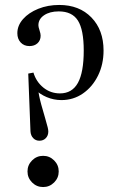

<svg xmlns="http://www.w3.org/2000/svg" viewBox="-20 -744 495 775"><path d="M139 -176Q124 -176 114 -186.5Q104 -197 103 -214L94 -447L115 -451Q126 -414 155 -390.5Q184 -367 222 -367Q271 -367 294.5 -409.5Q318 -452 318 -540Q318 -624 294.5 -661Q271 -698 217 -698Q181 -698 158 -682.5Q135 -667 135 -642Q135 -638 136 -634Q137 -630 140 -620Q142 -613 143 -609Q144 -605 144 -600Q144 -581 131.5 -569.5Q119 -558 99 -558Q77 -558 63.5 -572.5Q50 -587 50 -610Q50 -641 73 -667Q96 -693 134.5 -708.5Q173 -724 219 -724Q300 -724 349 -673.5Q398 -623 398 -540Q398 -484 375.5 -438.5Q353 -393 314.5 -366.5Q276 -340 228 -340Q197 -340 168.5 -352Q140 -364 120 -385L132 -391Q135 -373 138 -357.5Q141 -342 146.5 -322Q152 -302 162 -268Q170 -240 172.5 -230Q175 -220 175 -213Q175 -197 165 -186.5Q155 -176 139 -176ZM154 11Q128 11 109.5 -7.5Q91 -26 91 -52Q91 -78 109.5 -96.5Q128 -115 154 -115Q180 -115 198.5 -96.5Q217 -78 217 -52Q217 -26 198.5 -7.5Q180 11 154 11Z"/></svg>

Font: Baskervville SC
Style: Regular
Weight: 400
Designer: Alexis Faudot, Rémi Forte, Morgane Pierson, Rafael Ribas, Tanguy Vanlaeys, Rosalie Wagner, Thomas Huot-Marchand
Foundry: ANRT
Version: Version 1.100